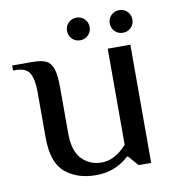

<svg xmlns="http://www.w3.org/2000/svg" viewBox="-80 -677 688 752"><g transform="rotate(-10 264.0 -300.5)"><path d="M73 -170V-350Q73 -401 59 -425.5Q45 -450 3 -450H-7V-470H73Q110 -470 128.5 -460.5Q147 -451 155 -426Q163 -401 163 -350V-170Q163 -100 194.5 -67.5Q226 -35 273 -35Q326 -35 373 -88V-470H463V0H413L378 -40H373Q352 -19 318.5 -4.5Q285 10 243 10Q168 10 120.5 -30Q73 -70 73 -170ZM228 -566Q228 -585 241 -598Q254 -611 273 -611Q292 -611 305 -598Q318 -585 318 -566Q318 -547 305 -534Q292 -521 273 -521Q254 -521 241 -534Q228 -547 228 -566ZM398 -566Q398 -585 411 -598Q424 -611 443 -611Q462 -611 475 -598Q488 -585 488 -566Q488 -547 475 -534Q462 -521 443 -521Q424 -521 411 -534Q398 -547 398 -566Z"/></g></svg>

Font: Philosopher
Style: Regular
Weight: 400
Designer: Jovanny Lemonad
Foundry: Jovanny Lemonad
Version: Version 2.000